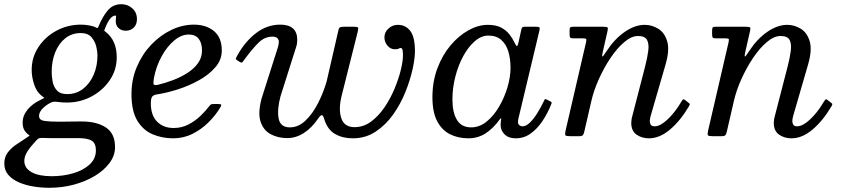

<svg xmlns="http://www.w3.org/2000/svg" viewBox="-98 -647 4026 912"><path d="M-77.5 130Q-77.5 99.5 -62 78.5Q-46.5 57.5 -23.5 41.5Q-0.5 25.5 22.5 11Q38.5 0.5 41.2 -1.8Q44 -4 38 -7Q32 -10 22.5 -21.5Q9.5 -37.5 9.5 -64Q9.5 -98 33 -126.5Q56.5 -155 95.5 -173Q113 -181.5 112.2 -182.5Q111.5 -183.5 97 -194.5Q75.5 -211.5 64 -246.5Q52.5 -281.5 52.5 -315Q52.5 -375 84.8 -423.8Q117 -472.5 170.2 -501.2Q223.5 -530 286.5 -530Q303 -530 324.5 -526.5Q346 -523 358.5 -516Q364 -513 366 -514.5Q368 -516 370 -521.5Q389 -568 413.8 -597.5Q438.5 -627 478.5 -627Q509 -627 530.8 -607.2Q552.5 -587.5 552.5 -556Q552.5 -530.5 537.2 -515.8Q522 -501 499.5 -501Q478.5 -501 465 -513.8Q451.5 -526.5 452 -545Q452 -558.5 453.2 -565.8Q454.5 -573 449.5 -573Q424 -573 399 -507.5Q396.5 -501 398 -500.2Q399.5 -499.5 404 -495.5Q456.5 -454.5 456.5 -375Q456.5 -315 423.5 -266.2Q390.5 -217.5 336.8 -188.8Q283 -160 220.5 -160Q209.5 -160 199.2 -160.5Q189 -161 179 -162.5Q164.5 -164.5 156.8 -163.8Q149 -163 137.5 -156.5Q117.5 -145.5 102.5 -129.5Q87.5 -113.5 87.5 -96Q87.5 -76 114 -72.5Q140.5 -69 179.5 -69Q191.5 -69 212.5 -69.2Q233.5 -69.5 255.2 -69.8Q277 -70 290 -70Q362.5 -70 405.5 -41.2Q448.5 -12.5 448.5 52Q448.5 91.5 422.8 126.5Q397 161.5 353 188.2Q309 215 253 230Q197 245 136 245Q99.5 245 61.8 239Q24 233 -7.5 219.5Q-39 206 -58.2 184Q-77.5 162 -77.5 130ZM147.5 -305Q147.5 -283 152.2 -258.5Q157 -234 172.8 -217Q188.5 -200 221 -200Q263.5 -200 295.8 -224.5Q328 -249 346.5 -291Q365 -333 365 -385Q365 -402 359 -426.8Q353 -451.5 336 -470.8Q319 -490 286 -490Q243.5 -490 212.5 -465.5Q181.5 -441 164.5 -399Q147.5 -357 147.5 -305ZM73.5 21Q46 50.5 31.8 73Q17.5 95.5 17.5 117Q17.5 151.5 52 170.8Q86.5 190 147.5 190Q202 190 249.8 176Q297.5 162 327.5 134.5Q357.5 107 357.5 67Q357.5 34 338 21.5Q318.5 9 272 9H163.5Q151 9 139 9Q127 9 116 8.5Q97.5 7.5 90.2 9Q83 10.5 73.5 21Z M526.5 -200Q526.5 -269.5 552 -329.5Q577.5 -389.5 620.2 -434.5Q663 -479.5 715.8 -504.8Q768.5 -530 823 -530Q881.5 -530 918.5 -499.2Q955.5 -468.5 955.5 -407Q955.5 -363 925.2 -327.8Q895 -292.5 847.5 -266Q800 -239.5 746.8 -222.5Q693.5 -205.5 647.5 -198.5Q630.5 -196 624.5 -187.5Q618.5 -179 618.5 -155Q618.5 -99.5 648.2 -69.2Q678 -39 727 -39Q764.5 -39 796.2 -55.2Q828 -71.5 853.5 -95.8Q879 -120 897 -144Q901.5 -150 905.5 -151.5Q909.5 -153 920.5 -153H935Q949.5 -153 952.2 -150.2Q955 -147.5 948 -136Q926.5 -100 893 -66.5Q859.5 -33 816.8 -11.5Q774 10 724.5 10Q672 10 626.8 -9.2Q581.5 -28.5 554 -74.2Q526.5 -120 526.5 -200ZM651 -244Q687 -252.5 724 -266.5Q761 -280.5 792.2 -300.5Q823.5 -320.5 842.5 -347Q861.5 -373.5 861.5 -407Q861.5 -442.5 845.8 -462.8Q830 -483 798.5 -483Q763 -483 729 -454.2Q695 -425.5 669.5 -379Q644 -332.5 633.5 -278Q630 -258 631 -249Q632 -240 651 -244Z M1029.5 -384Q1066.5 -450.5 1118.8 -490.2Q1171 -530 1233 -530Q1314 -530 1314 -457Q1314 -453.5 1313 -444Q1312 -434.5 1310 -428L1234.5 -190Q1217.5 -126.5 1225.5 -84.2Q1233.5 -42 1279 -42Q1319 -42 1352.8 -74Q1386.5 -106 1412.2 -156Q1438 -206 1453.5 -260L1509.5 -503.5Q1512 -515 1517.5 -517.5Q1523 -520 1537.5 -520H1581Q1599.5 -520 1602.2 -516.5Q1605 -513 1601.5 -497.5L1524 -189Q1509 -126 1523.5 -84.5Q1538 -43 1586 -43Q1628.5 -43 1664.2 -69.2Q1700 -95.5 1728.2 -137Q1756.5 -178.5 1776 -225.5Q1795.5 -272.5 1805.8 -314.5Q1816 -356.5 1816 -383Q1816 -399.5 1814.2 -409.2Q1812.5 -419 1805 -419Q1800 -419 1795.8 -416Q1791.5 -413 1777 -413Q1757 -413 1742.5 -430.2Q1728 -447.5 1728 -470Q1728 -493.5 1746.8 -511.2Q1765.5 -529 1792.5 -529Q1828.5 -529 1850.8 -500.2Q1873 -471.5 1873 -403Q1873 -370 1861.8 -318.5Q1850.5 -267 1827.8 -210.2Q1805 -153.5 1769.8 -103.5Q1734.5 -53.5 1686.5 -21.8Q1638.5 10 1577 10Q1529 10 1493.2 -10.8Q1457.5 -31.5 1442 -81.5Q1436.5 -100.5 1430.5 -100.2Q1424.5 -100 1412 -82.5Q1382.5 -39 1345 -15Q1307.5 9 1266 9Q1223.5 9 1188.8 -9Q1154 -27 1140 -68.2Q1126 -109.5 1144.5 -179L1222.5 -424Q1226.5 -439 1226.5 -449Q1226.5 -457.5 1220 -465.2Q1213.5 -473 1196 -473Q1158 -473 1127.8 -442Q1097.5 -411 1065.5 -367.5Q1058.5 -357.5 1054 -352.2Q1049.5 -347 1040.5 -353L1029 -360.5Q1020.5 -365.5 1023 -371.2Q1025.5 -377 1029.5 -384Z M2520.5 -152Q2503.5 -109.5 2479 -72.5Q2454.5 -35.5 2422.8 -12.8Q2391 10 2351.5 10Q2318 10 2299 -8.5Q2280 -27 2280 -53Q2280 -64 2280.8 -69.8Q2281.5 -75.5 2282.5 -79.5Q2283.5 -85 2281.5 -85Q2279.5 -85 2275.5 -79.5Q2244.5 -36.5 2208 -13.2Q2171.5 10 2127.5 10Q2078 10 2039.2 -9.5Q2000.5 -29 1978.2 -72Q1956 -115 1956 -185Q1956 -260 1979.8 -323Q2003.5 -386 2042.5 -432Q2081.5 -478 2127.8 -503.5Q2174 -529 2219 -529Q2258 -529 2282.8 -515.8Q2307.5 -502.5 2322.2 -483.2Q2337 -464 2345.5 -445.5Q2353.5 -428.5 2357.2 -428.2Q2361 -428 2364.5 -444L2378.5 -507Q2380 -514 2383 -517Q2386 -520 2394.5 -520H2447Q2462 -520 2464.5 -516.5Q2467 -513 2464 -501L2364.5 -84Q2363.5 -80 2363 -75Q2362.5 -70 2362.5 -66Q2362.5 -58 2368.8 -52.5Q2375 -47 2384.5 -47Q2400.5 -47 2418.5 -64.2Q2436.5 -81.5 2453.8 -109Q2471 -136.5 2485.5 -167Q2488.5 -173.5 2490 -175.8Q2491.5 -178 2498 -174.5L2515 -166Q2521.5 -162.5 2522.2 -160.5Q2523 -158.5 2520.5 -152ZM2327 -325Q2327 -367 2316.8 -401.8Q2306.5 -436.5 2283.2 -457.2Q2260 -478 2221.5 -478Q2188 -478 2157.2 -451.2Q2126.5 -424.5 2102.5 -380.5Q2078.5 -336.5 2064.8 -282.8Q2051 -229 2051 -175Q2051 -112 2072.8 -77Q2094.5 -42 2140 -42Q2179.5 -42 2213.5 -69.5Q2247.5 -97 2273 -140.8Q2298.5 -184.5 2312.8 -233.5Q2327 -282.5 2327 -325Z M2625.5 -520H2765.5Q2784.5 -520 2787.8 -516.5Q2791 -513 2787.5 -498.5L2766 -404.5Q2760.5 -380 2763.2 -378.5Q2766 -377 2783.5 -404.5Q2821.5 -462.5 2869.8 -495.8Q2918 -529 2964.5 -529Q2998 -529 3028.2 -510.8Q3058.5 -492.5 3071 -451.2Q3083.5 -410 3063.5 -341L2992.5 -96Q2988.5 -81 2988.5 -71Q2988.5 -63 2993 -55Q2997.5 -47 3012 -47Q3030 -47 3051.8 -62.5Q3073.5 -78 3095.2 -103.2Q3117 -128.5 3134 -157Q3140 -167 3144.2 -172.5Q3148.5 -178 3155 -172.5L3168 -162.5Q3174 -157.5 3177.2 -155Q3180.5 -152.5 3175 -143Q3134.5 -74 3085 -32Q3035.5 10 2985 10Q2950 10 2925.2 -7.8Q2900.5 -25.5 2900.5 -63Q2900.5 -67 2901.5 -76.2Q2902.5 -85.5 2904.5 -92L2966 -330Q2977 -372.5 2981.2 -405.5Q2985.5 -438.5 2975.5 -457.2Q2965.5 -476 2932.5 -476Q2901.5 -476 2867.5 -447.2Q2833.5 -418.5 2802.2 -372Q2771 -325.5 2746.8 -271.8Q2722.5 -218 2711 -167.5L2678 -24.5Q2675.5 -13 2671.8 -6.5Q2668 0 2652.5 0H2613.5Q2592 0 2588.2 -3.8Q2584.5 -7.5 2588 -24.5L2686 -447.5Q2689 -460.5 2685.2 -462.8Q2681.5 -465 2665.5 -465H2624.5Q2612 -465 2609.8 -469.5Q2607.5 -474 2607.5 -486.5V-500.5Q2607.5 -513 2610.5 -516.5Q2613.5 -520 2625.5 -520Z M3302.5 -520H3442.5Q3461.5 -520 3464.8 -516.5Q3468 -513 3464.5 -498.5L3443 -404.5Q3437.5 -380 3440.2 -378.5Q3443 -377 3460.5 -404.5Q3498.5 -462.5 3546.8 -495.8Q3595 -529 3641.5 -529Q3675 -529 3705.2 -510.8Q3735.5 -492.5 3748 -451.2Q3760.5 -410 3740.5 -341L3669.5 -96Q3665.5 -81 3665.5 -71Q3665.5 -63 3670 -55Q3674.5 -47 3689 -47Q3707 -47 3728.8 -62.5Q3750.5 -78 3772.2 -103.2Q3794 -128.5 3811 -157Q3817 -167 3821.2 -172.5Q3825.5 -178 3832 -172.5L3845 -162.5Q3851 -157.5 3854.2 -155Q3857.5 -152.5 3852 -143Q3811.5 -74 3762 -32Q3712.5 10 3662 10Q3627 10 3602.2 -7.8Q3577.5 -25.5 3577.5 -63Q3577.5 -67 3578.5 -76.2Q3579.5 -85.5 3581.5 -92L3643 -330Q3654 -372.5 3658.2 -405.5Q3662.5 -438.5 3652.5 -457.2Q3642.5 -476 3609.5 -476Q3578.5 -476 3544.5 -447.2Q3510.5 -418.5 3479.2 -372Q3448 -325.5 3423.8 -271.8Q3399.5 -218 3388 -167.5L3355 -24.5Q3352.5 -13 3348.8 -6.5Q3345 0 3329.5 0H3290.5Q3269 0 3265.2 -3.8Q3261.5 -7.5 3265 -24.5L3363 -447.5Q3366 -460.5 3362.2 -462.8Q3358.5 -465 3342.5 -465H3301.5Q3289 -465 3286.8 -469.5Q3284.5 -474 3284.5 -486.5V-500.5Q3284.5 -513 3287.5 -516.5Q3290.5 -520 3302.5 -520Z"/></svg>

Font: Besley
Style: Italic
Weight: 400
Italic angle: -13°
Designer: Owen Earl
Foundry: indestructible type*
Version: Version 4.000; ttfautohint (v1.8.4.7-5d5b)